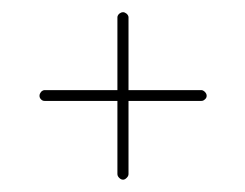

<svg xmlns="http://www.w3.org/2000/svg" viewBox="-20 -350 400 313"><path d="M180.7 -330.1C178.2 -330.1 176.3 -329.1 174.3 -327.6C172.4 -325.7 171.4 -323.7 171.4 -321.8V-203.1H52.7C50.8 -203.1 48.8 -202.1 46.9 -200.2C45.4 -198.2 44.4 -196.3 44.4 -193.8C44.4 -191.4 45.4 -189.5 46.9 -188C48.8 -186 50.8 -185.5 52.7 -185.5H171.4V-66.9V-66.4C171.4 -64 172.4 -62 174.3 -60.1C176.3 -58.1 178.2 -57.1 180.7 -57.1C182.6 -57.1 184.6 -58.1 186.5 -60.1C188.5 -62 189.5 -64 189.5 -66.4V-66.9V-185.5H308.1C310.1 -185.5 312 -186 314 -188C315.9 -189.5 316.9 -191.4 316.9 -193.8C316.9 -196.3 315.9 -198.2 314 -200.2C312 -202.1 310.1 -203.1 308.1 -203.1H189.5V-321.8C189.5 -323.7 188.5 -325.7 186.5 -327.6C184.6 -329.1 182.6 -330.1 180.7 -330.1Z"/></svg>

Font: Mill
Style: Thin
Weight: 100
Version: Version 001.000